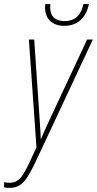

<svg xmlns="http://www.w3.org/2000/svg" viewBox="-45 -907 473 937"><path d="M268 -781C336 -781 375 -822 389 -887H362C352 -839 327 -804 269 -804C226 -804 200 -826 200 -870C200 -874 200 -878 201 -887H176C175 -882 175 -875 175 -869C175 -813 212 -781 268 -781ZM0 10C66 10 89 -32 145 -152L408 -714H380L186 -299C175 -276 166 -253 154 -226C153 -254 152 -275 150 -301L122 -714H96L133 -188C73 -57 57 -15 1 -15C-10 -15 -18 -16 -25 -18V7C-18 9 -10 10 0 10Z"/></svg>

Font: Noto Sans ExtraCondensed Thin
Style: Italic
Weight: 100
Width: 2
Italic angle: -12°
Designer: Monotype Design Team
Foundry: Monotype Imaging Inc.
Version: Version 2.013